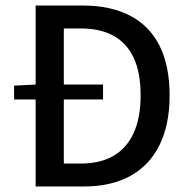

<svg xmlns="http://www.w3.org/2000/svg" viewBox="-20 -675 684 695"><path d="M31 -315V-365L111 -369H353V-315ZM109 0V-655H279Q380 -655 450.5 -618.5Q521 -582 557.5 -509.5Q594 -437 594 -330Q594 -224 557.5 -150Q521 -76 451.5 -38Q382 0 284 0ZM211 -83H272Q343 -83 391 -111Q439 -139 464 -194Q489 -249 489 -330Q489 -412 464 -465.5Q439 -519 391 -545.5Q343 -572 272 -572H211Z"/></svg>

Font: Assistant ExtraLight SemiBold
Style: Regular
Weight: 600
Version: Version 3.000